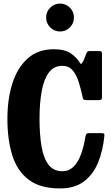

<svg xmlns="http://www.w3.org/2000/svg" viewBox="-20 -1041 620 1076"><path d="M21.5 -375Q21.5 -486.5 49.8 -574.8Q78 -663 135.8 -714Q193.5 -765 281.5 -765Q344 -765 376.8 -742Q409.5 -719 426.5 -691Q433 -680 436.2 -683.2Q439.5 -686.5 447 -698.5L465.5 -745Q469 -751 472 -753Q475 -755 485.5 -755H534Q546 -755 548.8 -751.5Q551.5 -748 551.5 -736V-497.5Q551.5 -486.5 548 -483.2Q544.5 -480 533 -480H464.5Q450.5 -480 447.8 -484.2Q445 -488.5 442.5 -499Q432.5 -546 419.8 -585.2Q407 -624.5 385.8 -648.2Q364.5 -672 329 -672Q282 -672 254 -634.8Q226 -597.5 213.8 -530.5Q201.5 -463.5 201.5 -375Q201.5 -286.5 212.8 -220.5Q224 -154.5 251.8 -118Q279.5 -81.5 329 -81.5Q367 -81.5 392.8 -107.5Q418.5 -133.5 434.2 -177.2Q450 -221 458.5 -274Q461 -286.5 464.8 -290.8Q468.5 -295 480.5 -295H547Q559.5 -295 562.8 -292Q566 -289 565 -279.5Q556.5 -194.5 528.8 -128Q501 -61.5 449 -23.2Q397 15 316.5 15Q205 15 140.5 -34Q76 -83 48.8 -170.8Q21.5 -258.5 21.5 -375ZM316.5 -864.5Q284.5 -864.5 261.5 -887.5Q238.5 -910.5 238.5 -943Q238.5 -975 261.5 -998Q284.5 -1021 316.5 -1021Q349 -1021 371.8 -998Q394.5 -975 394.5 -943Q394.5 -910.5 371.8 -887.5Q349 -864.5 316.5 -864.5Z"/></svg>

Font: Besley* Condensed
Style: Bold
Weight: 700
Width: 3
Designer: Owen Earl
Foundry: indestructible type*
Version: Version 3.000; ttfautohint (v1.8.3)